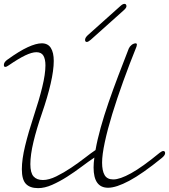

<svg xmlns="http://www.w3.org/2000/svg" viewBox="-20 -952 874 993"><path d="M25 -614Q14 -606 7 -606Q0 -606 0 -616Q0 -631 19 -644Q80 -688 123.5 -708Q167 -728 196 -728Q228 -728 243 -704Q258 -680 258 -637Q258 -589 242 -519.5Q226 -450 197 -366Q169 -285 153 -218Q137 -151 137 -103Q137 -58 153.5 -39.5Q170 -21 202 -21Q233 -21 271.5 -40Q310 -59 348 -84.5Q386 -110 419.5 -136Q453 -162 474 -176Q483 -228 500.5 -291Q518 -354 541.5 -422Q565 -490 592 -561Q619 -632 646 -701Q651 -712 660.5 -719.5Q670 -727 681 -728Q688 -728 688 -721Q688 -719 686 -711Q650 -622 617.5 -532Q585 -442 560.5 -362Q536 -282 522 -216.5Q508 -151 508 -111Q508 -69 521 -46.5Q534 -24 566 -24Q600 -24 658 -56Q716 -88 806 -162Q818 -171 824 -171Q834 -171 834 -160Q834 -149 817 -135Q716 -53 648.5 -17Q581 19 539 19Q464 19 464 -86Q464 -97 465 -110Q466 -123 468 -137Q438 -117 401.5 -89.5Q365 -62 326.5 -37.5Q288 -13 249.5 4Q211 21 177 21Q135 21 114 -1Q93 -23 93 -77Q93 -128 110 -198Q127 -268 155 -353Q182 -434 198.5 -501.5Q215 -569 215 -614Q215 -646 204.5 -664Q194 -682 168 -682Q145 -682 110.5 -665.5Q76 -649 25 -614ZM604 -922Q615 -932 624 -932Q629 -932 631.5 -928.5Q634 -925 634 -920Q634 -911 619 -898L449 -746Q436 -735 429 -735Q420 -735 420 -746Q420 -757 434 -770Z"/></svg>

Font: Discipuli Britannica
Style: Regular
Weight: 400
Designer: Peter Wiegel
Foundry: Peter Wiegel
Version: Version 0.001 2009